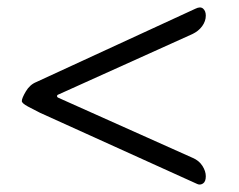

<svg xmlns="http://www.w3.org/2000/svg" viewBox="-20 -490 638 512"><path d="M506.1 0.7 86.6 -189.3Q71.2 -196.9 54.7 -205.8Q38.2 -214.7 38.2 -220.4Q38.2 -228.2 48.9 -246.2Q59.5 -264.3 77 -271.3L501.2 -466.8Q514.2 -473.3 521.5 -467.1Q528.8 -460.9 528.8 -448.3Q528.8 -433.6 519.1 -420.2Q509.3 -406.8 492.7 -399L136.1 -238.1Q132.5 -237.1 132.1 -234Q131.8 -230.8 136.3 -229L494.1 -68.9Q510.6 -61.9 519.7 -47.8Q528.8 -33.6 528.8 -20Q528.8 -5.5 521.2 -0.6Q513.5 4.2 506.1 0.7Z"/></svg>

Font: EB Garamond
Style: Italic
Weight: 400
Italic angle: -17.2°
Designer: Georg Duffner and Octavio Pardo
Foundry: Georg Duffner
Version: Version 1.001